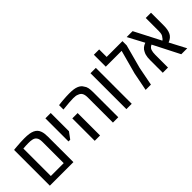

<svg xmlns="http://www.w3.org/2000/svg" viewBox="72 -1574 2384 2384"><g transform="rotate(-45 1264.5 -381.5)"><path d="M71.8 0V-627.9Q80.6 -629.4 94.2 -630.6Q107.9 -631.8 125.5 -633.3Q163.6 -636.7 198 -638.4Q232.4 -640.1 260.7 -640.1Q311 -640.1 344.2 -635.3Q377.4 -630.4 404.3 -618.7Q430.2 -606.9 446.8 -588.6Q463.4 -570.3 472.7 -543Q479 -524.4 482.2 -501Q485.4 -477.5 485.4 -448.2V0ZM165.5 -76.2H391.6V-449.2Q391.6 -476.1 386.7 -496.1Q381.8 -516.1 371.6 -528.3Q362.8 -540 350.6 -547.1Q338.4 -554.2 320.8 -557.6Q308.1 -561 292.2 -562Q276.4 -563 255.4 -563Q236.8 -563 214.8 -562Q192.9 -561 165.5 -558.6Z M624 -224.6V-630.4H717.8V-310.5L654.3 -224.6Z M1179.7 0V-441.4Q1179.7 -488.8 1164.6 -514.9Q1149.4 -541 1116.7 -551.3Q1104 -558.1 1085.7 -560.5Q1067.4 -563 1044.4 -563Q1016.6 -563 973.4 -559.8Q930.2 -556.6 859.9 -549.3V-626Q878.9 -628.9 898.9 -630.9Q918.9 -632.8 939.9 -634.8Q974.1 -637.7 1001.5 -638.9Q1028.8 -640.1 1050.8 -640.1Q1097.2 -640.1 1127.4 -635.7Q1157.7 -631.3 1183.1 -620.6Q1203.1 -611.8 1217.8 -599.6Q1232.4 -587.4 1242.7 -568.8Q1260.7 -546.9 1267.1 -516.1Q1273.4 -485.4 1273.4 -441.4V0ZM859.9 0V-393.6H953.6V0Z M1416 0V-630.4H1509.8V0Z M1753.9 0 1801.3 -241.7 1886.2 -553.7H1607.9V-763.2H1701.2V-631.8H1978.5V-558.1L1894 -244.1L1846.7 0Z M2054.7 0V-223.1Q2054.7 -247.6 2056.9 -268.3Q2059.1 -289.1 2064.5 -307.9Q2069.8 -326.7 2080.1 -345.2Q2091.3 -370.6 2113 -388.4Q2134.8 -406.2 2165 -417L2051.3 -630.4H2155.3L2333.5 -285.2Q2342.3 -290.5 2348.9 -297.6Q2355.5 -304.7 2360.4 -314Q2374.5 -328.6 2380.4 -349.1Q2386.2 -369.6 2386.2 -401.4V-630.4H2478.5V-401.4Q2478.5 -369.1 2473.1 -338.9Q2467.8 -308.6 2455.1 -283.2Q2444.8 -262.2 2423.8 -243.9Q2402.8 -225.6 2371.6 -214.4L2484.4 0H2379.9L2203.6 -345.7Q2190.4 -340.8 2177.2 -329.8Q2164.1 -318.8 2156.7 -298.3Q2146.5 -269.5 2146.5 -223.6V0Z"/></g></svg>

Font: Open Sans SemiCondensed Medium
Style: Regular
Weight: 500
Width: 4
Designer: Monotype Design Team
Foundry: Monotype Imaging Inc.
Version: Version 3.000